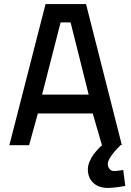

<svg xmlns="http://www.w3.org/2000/svg" viewBox="-20 -714 645 944"><path d="M586 122C586 122 553 127 541 127C522 127 510 111 510 92C510 58 574 -1 574 -1H579L403 -694H204L26 0H123L166 -156H436L481 -1H483C462 17 412 67 412 119C412 176 453 210 509 210C546 210 596 200 596 200ZM278 -604H327L416 -249H187Z"/></svg>

Font: TitilliumText22L
Style: 600 wt
Weight: 600
Designer: Campivisivi
Foundry: Campivisivi
Version: 1.000